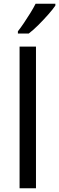

<svg xmlns="http://www.w3.org/2000/svg" viewBox="-20 -1010 317 1030"><path d="M173 0H85V-760H173ZM277 -980Q265 -962 240 -933.5Q215 -905 186.5 -876.5Q158 -848 134 -830H76V-842Q91 -861 108.5 -887Q126 -913 143 -940.5Q160 -968 171 -990H277Z"/></svg>

Font: Noto Sans
Style: Regular
Weight: 400
Designer: Monotype Design Team
Foundry: Monotype Imaging Inc.
Version: Version 2.007